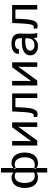

<svg xmlns="http://www.w3.org/2000/svg" viewBox="1412 -2174 960 3824"><g transform="rotate(-90 1892.0 -262.0)"><path d="M448 -64C451 -63 454 -61 458 -60V-15C454 -18 451 -21 448 -24ZM368 -60C348 -53 320 -49 299 -49C201 -49 160 -139 160 -250C160 -361 201 -449 296 -449C324 -449 349 -441 368 -428ZM458 -428C455 -425 451 -423 448 -420V-464C451 -467 455 -471 458 -474ZM458 -428C477 -441 501 -449 529 -449C625 -449 672 -361 672 -250C672 -139 625 -49 527 -49C506 -49 478 -53 458 -60ZM458 -722H368V-475C345 -497 305 -513 273 -513C133 -513 60 -406 60 -249C60 -93 133 14 273 14C314 14 344 5 368 -15V198H458V-15C481 4 514 14 555 14C693 14 766 -93 766 -249C766 -406 693 -513 553 -513C521 -513 483 -497 458 -474Z M906 0H1003L1279 -377H1282C1277 -339 1276 -318 1276 -280V0H1366V-500H1269L993 -124H990C995 -162 996 -183 996 -220V-500H906Z M1473 -74 1476 0C1486 3 1508 7 1528 7C1626 7 1654 -87 1665 -327L1670 -435H1852V0H1942V-500H1584L1578 -372C1567 -143 1554 -69 1504 -69C1492 -69 1480 -73 1475 -76Z M2102 0H2199L2475 -377H2478C2473 -339 2472 -318 2472 -280V0H2562V-500H2465L2189 -124H2186C2191 -162 2192 -183 2192 -220V-500H2102Z M3042 -204C3042 -105 2994 -55 2896 -55C2839 -55 2796 -93 2796 -143C2796 -208 2871 -239 2989 -239C3011 -239 3022 -238 3042 -236ZM2702 -140C2702 -46 2775 14 2889 14C2955 14 2992 -6 3047 -72C3048 -52 3050 -33 3058 0H3148C3139 -24 3129 -81 3132 -182L3136 -334C3139 -459 3072 -513 2934 -513C2800 -513 2730 -462 2730 -365H2824C2824 -414 2866 -444 2932 -444C3003 -444 3042 -410 3042 -349V-303C3023 -306 2997 -308 2977 -308C2803 -309 2702 -251 2702 -140Z M3235 -74 3238 0C3248 3 3270 7 3290 7C3388 7 3416 -87 3427 -327L3432 -435H3614V0H3704V-500H3346L3340 -372C3329 -143 3316 -69 3266 -69C3254 -69 3242 -73 3237 -76Z"/></g></svg>

Font: Perun
Style: Regular
Weight: 400
Foundry: Copyright (c) Stefan Peev, Context Ltd, 2016
Version: Version 1.089